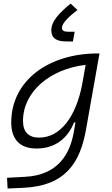

<svg xmlns="http://www.w3.org/2000/svg" viewBox="-20 -822 626 1076"><path d="M22.5 234.4 110.4 230.5C351.1 219.7 430.2 85 462.4 -98.1L537.6 -522.5H528.3C251.5 -522.5 43 -370.1 43 -135.3C43 -40.5 92.3 10.3 184.1 10.3C285.2 10.3 357.4 -42.5 395 -135.7H402.8L393.6 -82.5C372.6 39.6 306.2 159.7 120.1 168.9L19.5 174.3ZM460 -458.5 443.8 -367.7V-368.2L440.4 -348.6C406.2 -170.4 319.8 -50.8 199.2 -50.8C140.1 -50.8 108.9 -83 108.9 -144C108.9 -308.1 260.3 -435.5 460 -458.5ZM352.1 -589.8H388.7L398.4 -644H363.3C338.9 -644 327.1 -650.4 327.1 -665C327.1 -692.9 366.2 -729 414.1 -766.1L375.5 -801.8C311.5 -749 267.6 -702.6 267.6 -653.3C267.6 -608.4 294.9 -589.8 352.1 -589.8Z"/></svg>

Font: Cascadia Mono PL Light
Style: Italic
Weight: 300
Italic angle: -10°
Monospace: yes
Designer: Aaron Bell
Foundry: Saja Typeworks
Version: Version 2404.023